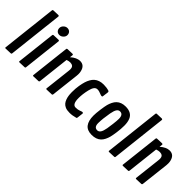

<svg xmlns="http://www.w3.org/2000/svg" viewBox="84 -1713 2606 2606"><g transform="rotate(45 1386.5 -410.0)"><path d="M263.2 -813 173.3 -15.1Q172.4 -8.3 169.9 -5.4Q167.5 -2.4 160.6 -2L62.5 2Q51.8 1 51.8 -7.3L142.1 -809.6Q143.1 -816.4 145.5 -819.3Q147.9 -822.3 154.8 -822.8L250.5 -826.2Q263.2 -824.7 263.2 -813Z M448.7 -643.6Q418.5 -643.6 400.4 -662.6Q382.3 -681.6 382.3 -711.7Q382.3 -741.7 406.5 -765.4Q430.7 -789.1 460.9 -789.1Q491.2 -789.1 510 -770Q528.8 -751 528.8 -720.9Q528.8 -690.9 503.9 -667.2Q479 -643.6 448.7 -643.6ZM502.9 -577.6 439.5 -14.6Q438.5 -7.8 436 -4.9Q433.6 -2 426.8 -1.5L328.6 2Q317.9 1 317.9 -7.3L382.3 -575.2Q384.3 -585.9 394.5 -586.9L489.7 -590.3Q502.9 -589.4 502.9 -577.6Z M770 -577.6 764.6 -532.7Q835 -594.7 899.4 -594.7Q981.4 -594.7 1002.9 -504.9Q1008.8 -480.5 1008.8 -458.7Q1008.8 -437 1007.3 -423.8L960.4 -14.6Q958.5 -2.4 948.2 -1.5L849.6 2Q838.9 1 838.9 -7.3L883.3 -394Q884.8 -406.7 884.8 -417Q884.8 -457 866 -471.4Q847.2 -485.8 818.4 -485.8Q789.6 -485.8 758.3 -473.6L706.1 -14.6Q704.1 -2.4 693.8 -1.5L595.2 2Q584.5 1 584.5 -7.3L648.9 -575.2Q650.9 -585.9 661.1 -586.9L756.8 -590.3Q770 -589.8 770 -577.6Z M1455.6 -579.6Q1466.3 -575.7 1466.3 -561L1455.1 -472.7Q1454.1 -462.9 1441.7 -462.9Q1429.2 -462.9 1418 -467.8Q1370.6 -488.8 1339.4 -488.8Q1308.1 -488.8 1289.6 -462.9Q1271 -437 1259.8 -388.7Q1238.8 -298.3 1238.8 -223.6Q1238.8 -103.5 1300.8 -103.5Q1345.7 -103.5 1373.5 -115Q1401.4 -126.5 1409.7 -126.5Q1426.8 -126.5 1426.8 -111.8L1416.5 -25.9Q1415.5 -17.1 1412.8 -15.4Q1410.2 -13.7 1405.8 -11.7Q1346.7 5.4 1294.7 5.4Q1242.7 5.4 1212.6 -7.8Q1182.6 -21 1165 -41.7Q1147.5 -62.5 1136.7 -91.8Q1117.7 -142.1 1117.7 -215.6Q1117.7 -289.1 1127.2 -343.5Q1136.7 -397.9 1147.2 -432.1Q1157.7 -466.3 1175.3 -497.8Q1192.9 -529.3 1216.3 -549.8Q1267.6 -594.7 1352.1 -594.7Q1408.7 -594.7 1455.6 -579.6Z M1550.3 -198.2Q1550.3 -244.6 1560.5 -319.3Q1570.8 -394 1579.6 -428Q1588.4 -461.9 1604.5 -494.4Q1620.6 -526.9 1642.6 -547.9Q1690.9 -594.7 1773.4 -594.7Q1890.6 -594.7 1925.3 -508.8Q1943.8 -462.9 1943.8 -397.7Q1943.8 -332.5 1933.8 -262.7Q1923.8 -192.9 1915 -159.4Q1906.2 -126 1890.4 -94Q1874.5 -62 1852.5 -41Q1804.2 5.4 1717.5 5.4Q1630.9 5.4 1590.6 -46.6Q1550.3 -98.6 1550.3 -198.2ZM1803.7 -208.5Q1809.1 -234.4 1817.6 -305.4Q1826.2 -376.5 1826.2 -410.6Q1826.2 -493.7 1766.1 -493.7Q1737.8 -493.7 1719.5 -466.8Q1701.2 -439.9 1689.9 -377.4Q1667.5 -250.5 1667.5 -171.4Q1667.5 -92.3 1727.1 -92.3Q1755.4 -92.3 1774.2 -119.4Q1793 -146.5 1803.7 -208.5Z M2249 -813 2159.2 -15.1Q2158.2 -8.3 2155.8 -5.4Q2153.3 -2.4 2146.5 -2L2048.3 2Q2037.6 1 2037.6 -7.3L2127.9 -809.6Q2128.9 -816.4 2131.3 -819.3Q2133.8 -822.3 2140.6 -822.8L2236.3 -826.2Q2249 -824.7 2249 -813Z M2489.3 -577.6 2483.9 -532.7Q2554.2 -594.7 2618.7 -594.7Q2700.7 -594.7 2722.2 -504.9Q2728 -480.5 2728 -458.7Q2728 -437 2726.6 -423.8L2679.7 -14.6Q2677.7 -2.4 2667.5 -1.5L2568.8 2Q2558.1 1 2558.1 -7.3L2602.5 -394Q2604 -406.7 2604 -417Q2604 -457 2585.2 -471.4Q2566.4 -485.8 2537.6 -485.8Q2508.8 -485.8 2477.5 -473.6L2425.3 -14.6Q2423.3 -2.4 2413.1 -1.5L2314.5 2Q2303.7 1 2303.7 -7.3L2368.2 -575.2Q2370.1 -585.9 2380.4 -586.9L2476.1 -590.3Q2489.3 -589.8 2489.3 -577.6Z"/></g></svg>

Font: Contrail One
Style: Regular
Weight: 400
Designer: Riccardo De Franceschi
Foundry: Sorkin Type Co.
Version: Version 1.003